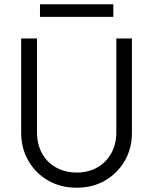

<svg xmlns="http://www.w3.org/2000/svg" viewBox="-20 -868 716 898"><path d="M339 10Q264 10 205.5 -23.5Q147 -57 113 -115.5Q79 -174 79 -247V-688H153V-251Q153 -193 177 -150Q201 -107 243.5 -84Q286 -61 339 -61Q392 -61 433.5 -84Q475 -107 499.5 -149.5Q524 -192 524 -250V-688H597V-246Q597 -173 563 -115Q529 -57 471 -23.5Q413 10 339 10ZM167 -848H510V-789H167Z"/></svg>

Font: Outfit Light
Style: Regular
Weight: 300
Designer: Rodrigo Fuenzalida
Foundry: fragTYPE
Version: Version 1.100; ttfautohint (v1.8.4.7-5d5b)